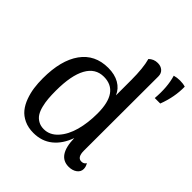

<svg xmlns="http://www.w3.org/2000/svg" viewBox="-206 -888 1039 1039"><g transform="rotate(45 314.0 -368.0)"><path d="M617.2 -743.2Q618.7 -665.5 587.9 -585H545.9Q553.7 -674.8 533.2 -743.2Q552.7 -749 575.9 -749Q599.1 -749 617.2 -743.2ZM507.8 -61Q527.3 -61 535.2 -76.2Q545.9 -59.6 545.9 -42Q545.9 -20 526.9 -6.1Q507.8 7.8 479 7.8Q394 7.8 391.1 -124Q368.2 -59.1 323.5 -22.9Q278.8 13.2 214.8 13.2Q174.8 13.2 144 -1.2Q113.3 -15.6 94.2 -39.1Q75.2 -62.5 63.2 -95.2Q51.3 -127.9 46.6 -161.1Q42 -194.3 42 -231.9Q42 -370.1 96.7 -446.5Q151.4 -522.9 252.9 -522.9Q302.7 -522.9 337.4 -502.9Q372.1 -482.9 387.2 -446.8V-563Q387.2 -656.7 372.1 -710Q393.1 -731 423.8 -731Q447.3 -731 462.2 -717.8Q477.1 -704.6 477.1 -681.2L476.1 -112.8Q476.1 -61 507.8 -61ZM240.2 -41Q285.6 -41 319.6 -78.4Q353.5 -115.7 369.9 -175.3Q386.2 -234.9 386.2 -307.1Q386.2 -472.2 270 -472.2Q205.6 -472.2 172.4 -411.6Q139.2 -351.1 139.2 -234.9Q139.2 -201.2 141.4 -175Q143.6 -148.9 150.1 -122.8Q156.7 -96.7 167.5 -79.6Q178.2 -62.5 196.8 -51.8Q215.3 -41 240.2 -41Z"/></g></svg>

Font: Arima Madurai Medium
Style: Regular
Weight: 500
Designer: Joana Correia and Natanael Gama
Foundry: NDISCOVER
Version: Version 1.019;PS 001.019;hotconv 1.0.88;makeotf.lib2.5.64775